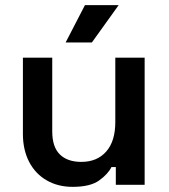

<svg xmlns="http://www.w3.org/2000/svg" viewBox="-20 -718 655 746"><path d="M262 8Q205 8 161 -17.5Q117 -43 93 -89.5Q69 -136 69 -198V-494H183V-207Q183 -147 212.5 -118Q242 -89 296 -89Q357 -89 392.5 -129Q428 -169 428 -244V-494H542V0H430V-69H413Q400 -42 365.5 -17Q331 8 262 8ZM235 -553 310 -698H441L337 -553Z"/></svg>

Font: Space Grotesk SemiBold
Style: Regular
Weight: 600
Designer: Florian Karsten
Foundry: Florian Karsten
Version: Version 2.000